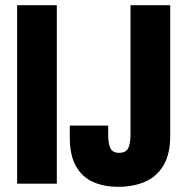

<svg xmlns="http://www.w3.org/2000/svg" viewBox="-20 -708 713 740"><path d="M46 0V-688H199V0ZM436 12Q380 12 338 -7Q296 -26 272.5 -68Q249 -110 249 -177V-224H397V-186Q397 -155 405.5 -137Q414 -119 439 -119Q466 -119 474.5 -137.5Q483 -156 483 -192V-688H636V-184Q636 -113 609.5 -69.5Q583 -26 538 -7Q493 12 436 12Z"/></svg>

Font: Archivo ExtraCondensed ExtraBold
Style: Regular
Weight: 800
Width: 2
Designer: Hector Gatti
Foundry: Omnibus-Type
Version: Version 2.001